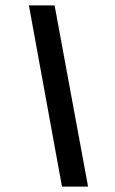

<svg xmlns="http://www.w3.org/2000/svg" viewBox="-20 -694 426 714"><path d="M210.5 0H307.5L183 -674H87.5Z"/></svg>

Font: Anybody SemiExpanded
Style: Italic
Weight: 400
Width: 6
Italic angle: -10°
Version: Version 1.113;gftools[0.9.25]